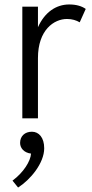

<svg xmlns="http://www.w3.org/2000/svg" viewBox="-20 -530 414 860"><path d="M337 -430 364 -490C347 -502 323 -510 290 -510C231 -510 180 -475 150 -408V-500H80V0H150V-270C150 -396 222 -445 280 -445C303 -445 322 -439 337 -430ZM123 60C91 60 70 80 70 110C70 133 87 154 119 158C117 192 85 243 36 279L61 310C116 275 178 201 178 134C178 86 154 60 123 60Z"/></svg>

Font: Gully Light
Style: Regular
Weight: 300
Designer: jaikishan Patel
Foundry: MagicType
Version: Version 1.000;Glyphs 3.2 (3242)